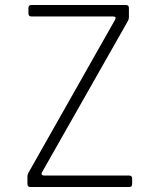

<svg xmlns="http://www.w3.org/2000/svg" viewBox="-20 -750 640 770"><path d="M102 0Q90 0 90 -12V-42Q90 -50 94 -57L441 -670Q449 -684 433 -684H106Q94 -684 94 -696V-718Q94 -730 106 -730H485Q497 -730 497 -718V-681Q497 -673 493 -666L149 -60Q145 -53 148 -49.5Q151 -46 158 -46H498Q510 -46 510 -34V-12Q510 0 498 0Z"/></svg>

Font: Pitagon Sans Mono Thin
Style: Regular
Weight: 100
Monospace: yes
Designer: Travis Tran
Foundry: Pitagon
Version: Version 1.001; ttfautohint (v1.8.4.7-5d5b);gftools[0.9.26]